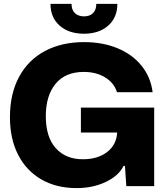

<svg xmlns="http://www.w3.org/2000/svg" viewBox="-20 -955 858 985"><path d="M31 -354Q31 -474 78 -561Q125 -648 211 -693.5Q297 -739 411 -739Q507 -739 583 -707.5Q659 -676 706 -618Q753 -560 763 -482H580Q566 -529 520 -557.5Q474 -586 410 -586Q315 -586 265 -525Q215 -464 215 -359Q215 -252 266 -195Q317 -138 405 -138Q482 -138 530 -175.5Q578 -213 581 -275H395V-403H771V0H628L621 -104H614Q589 -53 522.5 -21.5Q456 10 373 10Q270 10 193 -34Q116 -78 73.5 -160Q31 -242 31 -354ZM239 -935H347Q347 -904 364.5 -887.5Q382 -871 411 -871Q440 -871 457 -887.5Q474 -904 474 -935H582Q582 -865 535 -823.5Q488 -782 411 -782Q333 -782 286 -823.5Q239 -865 239 -935Z"/></svg>

Font: Mona Sans ExtraBold
Style: Regular
Weight: 800
Designer: Deni Anggara
Foundry: GitHub
Version: Version 2.000